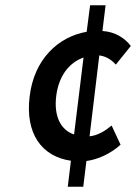

<svg xmlns="http://www.w3.org/2000/svg" viewBox="-20 -674 518 731"><path d="M262 -162C209 -180 185 -234 194 -308C203 -382 241 -435 298 -455ZM405 -196C381 -176 352 -158 321 -155L358 -463C382 -460 403 -448 421 -428L478 -499C455 -529 419 -553 370 -556L382 -654H323L310 -553C201 -534 110 -448 93 -308C75 -165 139 -78 250 -62L238 37H297L309 -61C353 -67 400 -88 439 -123Z"/></svg>

Font: Falling Sky
Style: CondObl
Weight: 400
Designer: Paul D. Hunt
Foundry: Adobe Systems Incorporated
Version: Version 1.02